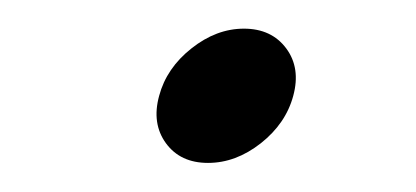

<svg xmlns="http://www.w3.org/2000/svg" viewBox="-20 -112 286 132"><path d="M94.1 -13.5Q84.2 -27.1 89.4 -46.1Q94.5 -65.2 111.6 -78.7Q128.7 -92.3 147.7 -92.3Q166.7 -92.3 176.8 -78.7Q186.8 -65.2 181.6 -46.1Q176.5 -27.1 159.3 -13.5Q142.1 0 123 0Q104 0 94.1 -13.5Z"/></svg>

Font: Tecnico
Style: FinoInclinado
Weight: 400
Italic angle: -15°
Version: Version 1.3